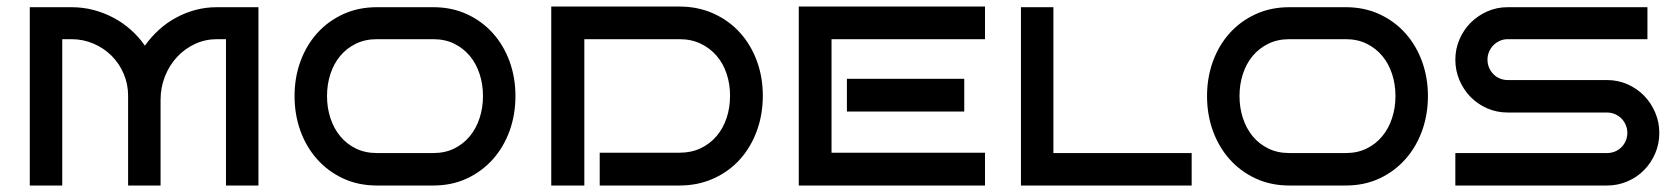

<svg xmlns="http://www.w3.org/2000/svg" viewBox="-20 -572 5168 592"><path d="M475.1 0H375V-276.9Q375 -313 361.3 -344.7Q347.7 -376.5 324 -400.1Q300.3 -423.8 268.3 -437.5Q236.3 -451.2 200.2 -451.2H171.9V0H71.8V-549.8H200.2Q235.4 -549.8 268.1 -541.3Q300.8 -532.7 329.8 -517.3Q358.9 -502 383.5 -480Q408.2 -458 426.8 -431.2Q445.8 -458 470 -480Q494.1 -502 522.5 -517.3Q550.8 -532.7 582.5 -541.3Q614.3 -549.8 648.9 -549.8H776.9V0H676.8V-451.2H648.9Q612.8 -451.2 581.3 -436.5Q549.8 -421.9 526.1 -396.5Q502.4 -371.1 488.8 -336.9Q475.1 -302.7 475.1 -264.2Z M1569.3 -275.9Q1569.3 -218.8 1551.3 -168.7Q1533.2 -118.7 1499.8 -81.1Q1466.3 -43.5 1419.7 -21.7Q1373 0 1315.9 0H1142.1Q1085 0 1038.1 -21.7Q991.2 -43.5 957.8 -81.1Q924.3 -118.7 906.2 -168.7Q888.2 -218.8 888.2 -275.9Q888.2 -332.5 906.2 -382.3Q924.3 -432.1 957.8 -469.5Q991.2 -506.8 1038.1 -528.3Q1085 -549.8 1142.1 -549.8H1315.9Q1373 -549.8 1419.7 -528.3Q1466.3 -506.8 1499.8 -469.5Q1533.2 -432.1 1551.3 -382.3Q1569.3 -332.5 1569.3 -275.9ZM1469.2 -275.9Q1469.2 -312 1458.7 -344Q1448.2 -376 1428.5 -399.7Q1408.7 -423.3 1380.4 -437.3Q1352.1 -451.2 1315.9 -451.2H1142.1Q1106 -451.2 1077.4 -437.3Q1048.8 -423.3 1029.1 -399.7Q1009.3 -376 998.8 -344Q988.3 -312 988.3 -275.9Q988.3 -239.7 998.8 -207.8Q1009.3 -175.8 1029.1 -151.9Q1048.8 -127.9 1077.4 -114Q1106 -100.1 1142.1 -100.1H1315.9Q1352.1 -100.1 1380.4 -114Q1408.7 -127.9 1428.5 -151.9Q1448.2 -175.8 1458.7 -207.8Q1469.2 -239.7 1469.2 -275.9Z M2332 -276.9Q2332 -218.8 2313.5 -168.2Q2294.9 -117.7 2261.2 -80.3Q2227.5 -43 2179.9 -21.5Q2132.3 0 2074.7 0H1829.1V-101.1H2074.7Q2111.3 -101.1 2140.1 -114.7Q2168.9 -128.4 2189.2 -152.1Q2209.5 -175.8 2220.2 -207.8Q2231 -239.7 2231 -276.9Q2231 -313.5 2220.2 -345.2Q2209.5 -377 2189.2 -400.4Q2168.9 -423.8 2140.1 -437.5Q2111.3 -451.2 2074.7 -451.2H1781.7V0H1679.7V-551.8H2074.7Q2132.3 -551.8 2179.9 -530.3Q2227.5 -508.8 2261.2 -471.7Q2294.9 -434.6 2313.5 -384.5Q2332 -334.5 2332 -276.9Z M3017.1 0H2442.9V-551.8H3017.1V-451.2H2543.9V-101.1H3017.1ZM2953.1 -228H2591.3V-329.1H2953.1Z M3654.3 0H3127.9V-549.8H3228V-100.1H3654.3Z M4382.8 -275.9Q4382.8 -218.8 4364.7 -168.7Q4346.7 -118.7 4313.2 -81.1Q4279.8 -43.5 4233.2 -21.7Q4186.5 0 4129.4 0H3955.6Q3898.4 0 3851.6 -21.7Q3804.7 -43.5 3771.2 -81.1Q3737.8 -118.7 3719.7 -168.7Q3701.7 -218.8 3701.7 -275.9Q3701.7 -332.5 3719.7 -382.3Q3737.8 -432.1 3771.2 -469.5Q3804.7 -506.8 3851.6 -528.3Q3898.4 -549.8 3955.6 -549.8H4129.4Q4186.5 -549.8 4233.2 -528.3Q4279.8 -506.8 4313.2 -469.5Q4346.7 -432.1 4364.7 -382.3Q4382.8 -332.5 4382.8 -275.9ZM4282.7 -275.9Q4282.7 -312 4272.2 -344Q4261.7 -376 4241.9 -399.7Q4222.2 -423.3 4193.8 -437.3Q4165.5 -451.2 4129.4 -451.2H3955.6Q3919.4 -451.2 3890.9 -437.3Q3862.3 -423.3 3842.5 -399.7Q3822.8 -376 3812.3 -344Q3801.8 -312 3801.8 -275.9Q3801.8 -239.7 3812.3 -207.8Q3822.8 -175.8 3842.5 -151.9Q3862.3 -127.9 3890.9 -114Q3919.4 -100.1 3955.6 -100.1H4129.4Q4165.5 -100.1 4193.8 -114Q4222.2 -127.9 4241.9 -151.9Q4261.7 -175.8 4272.2 -207.8Q4282.7 -239.7 4282.7 -275.9Z M5096.2 -162.1Q5096.2 -128.4 5083.5 -98.9Q5070.8 -69.3 5049.1 -47.4Q5027.3 -25.4 4997.8 -12.7Q4968.3 0 4934.6 0H4467.3V-100.1H4934.6Q4947.8 -100.1 4959.2 -104.7Q4970.7 -109.4 4979.2 -117.9Q4987.8 -126.5 4992.7 -137.7Q4997.6 -148.9 4997.6 -162.1Q4997.6 -175.3 4992.7 -186.8Q4987.8 -198.2 4979.2 -206.8Q4970.7 -215.3 4959.2 -220.2Q4947.8 -225.1 4934.6 -225.1H4628.4Q4595.2 -225.1 4565.9 -237.8Q4536.6 -250.5 4514.6 -272.7Q4492.7 -294.9 4480 -324.7Q4467.3 -354.5 4467.3 -388.2Q4467.3 -420.9 4480 -450.4Q4492.7 -480 4514.6 -502Q4536.6 -523.9 4565.9 -536.9Q4595.2 -549.8 4628.4 -549.8H5059.6V-451.2H4628.4Q4615.7 -451.2 4604.2 -446Q4592.8 -440.9 4584.5 -432.4Q4576.2 -423.8 4571.3 -412.4Q4566.4 -400.9 4566.4 -388.2Q4566.4 -375 4571.3 -363.5Q4576.2 -352.1 4584.5 -343.5Q4592.8 -335 4604.2 -330.1Q4615.7 -325.2 4628.4 -325.2H4934.6Q4968.3 -325.2 4997.8 -312.3Q5027.3 -299.3 5049.1 -277.1Q5070.8 -254.9 5083.5 -225.1Q5096.2 -195.3 5096.2 -162.1Z"/></svg>

Font: Bruno Ace SC
Style: Regular
Weight: 400
Designer: Astigmatic (AOETI)
Foundry: Astigmatic (AOETI)
Version: Version 1.000